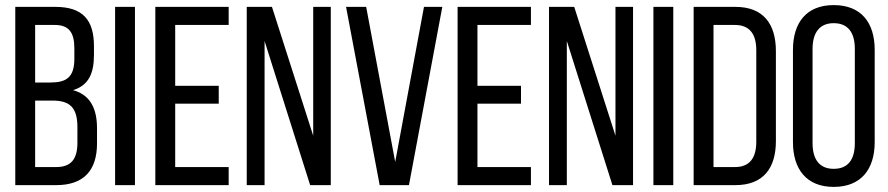

<svg xmlns="http://www.w3.org/2000/svg" viewBox="-20 -727 3489 754"><path d="M40 -700V0H201C310 0 361 -59 361 -164V-223C361 -300 335 -354 267 -373C328 -392 349 -438 349 -512V-545C349 -648 306 -700 197 -700ZM118 -403V-629H195C251 -629 272 -599 272 -537V-496C272 -423 240 -403 178 -403ZM118 -71V-332H186C253 -332 284 -306 284 -228V-166C284 -101 258 -71 201 -71Z M432 -700V0H510V-700Z M668 -390V-629H878V-700H590V0H878V-71H668V-320H839V-390Z M1019 -566 1198 0H1279V-700H1210V-194L1048 -700H949V0H1019Z M1339 -700 1471 0H1586L1717 -700H1645L1532 -91L1418 -700Z M1855 -390V-629H2065V-700H1777V0H2065V-71H1855V-320H2026V-390Z M2206 -566 2385 0H2466V-700H2397V-194L2235 -700H2136V0H2206Z M2546 -700V0H2624V-700Z M2704 -700V0H2868C2977 0 3027 -66 3027 -173V-526C3027 -634 2977 -700 2868 -700ZM2782 -71V-629H2866C2923 -629 2950 -594 2950 -530V-170C2950 -106 2923 -71 2867 -71Z M3094 -169C3094 -63 3147 7 3254 7C3362 7 3415 -63 3415 -169V-531C3415 -638 3362 -707 3254 -707C3147 -707 3094 -638 3094 -531ZM3171 -535C3171 -598 3198 -636 3254 -636C3311 -636 3337 -598 3337 -535V-165C3337 -101 3311 -64 3254 -64C3198 -64 3171 -101 3171 -165Z"/></svg>

Font: VL Bebas Neue Regular
Style: Regular
Weight: 400
Designer: Ryoichi Tsunekawa
Foundry: Ryoichi Tsunekawa
Version: Version 001.003